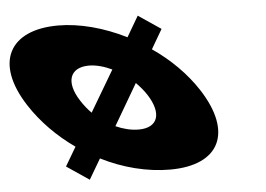

<svg xmlns="http://www.w3.org/2000/svg" viewBox="-238 -596 943 680"><g transform="rotate(-5 234.0 -256.0)"><path d="M354.5 -484 274.5 -538 231.8 -465C151.9 -505 67 -528 -10 -528C-183 -528 -246.5 -416 -142.8 -256C-102.7 -194 -48 -139 14.5 -95L-25.1 -28L54.8 26L97.2 -46C174.5 -7 259.7 15 341.7 15C518.7 15 574.5 -98 472.2 -256C432.7 -317 377 -372 314.2 -415ZM45.2 -256C-0.8 -327 19.8 -377 86.8 -377C111.8 -377 141 -369 168.4 -356L82 -210C67.9 -224 56.2 -239 45.2 -256ZM242.9 -136C215.9 -136 188.4 -143 161.6 -155L247 -301C261.1 -287 273.8 -272 284.2 -256C329.5 -186 311.9 -136 242.9 -136Z"/></g></svg>

Font: Hussar
Style: BdOpOblSeven
Weight: 700
Foundry: Cannot Into Space Fonts
Version: Version 2.00